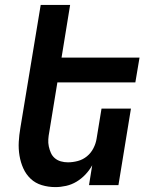

<svg xmlns="http://www.w3.org/2000/svg" viewBox="-20 -755 640 783"><path d="M206 8Q177 8 150.5 0Q124 -8 105 -26Q86 -44 75 -68.5Q64 -93 59.5 -120.5Q55 -148 56.5 -176Q58 -204 63 -233L146 -735H266L231 -520H549L532 -419H214L181 -217Q178 -202 177 -187Q176 -172 179 -158Q182 -144 187.5 -131.5Q193 -119 203.5 -110Q214 -101 228 -97Q242 -93 257 -93Q277 -93 297.5 -98.5Q318 -104 334.5 -117.5Q351 -131 361 -150.5Q371 -170 374 -190L394 -312H514L463 0H343L356 -81Q345 -61 328.5 -43.5Q312 -26 292 -14Q272 -2 249.5 3Q227 8 206 8Z"/></svg>

Font: Iosevka Extended Oblique
Style: Bold
Weight: 700
Width: 7
Italic angle: -9°
Monospace: yes
Designer: Belleve Invis
Foundry: Belleve Invis
Version: Version 32.5.0; ttfautohint (v1.8.4)